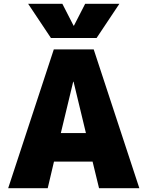

<svg xmlns="http://www.w3.org/2000/svg" viewBox="-20 -990 776 1010"><path d="M369 -855 428 -970H608L488 -790H248L128 -970H308L367 -855ZM300 -290H432L367 -560H365ZM264 -140 231 0H23L263 -730H473L713 0H501L467 -140Z"/></svg>

Font: M PLUS 1p Black
Style: Regular
Weight: 900
Version: Version 1.061